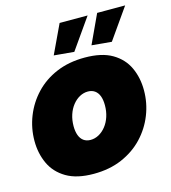

<svg xmlns="http://www.w3.org/2000/svg" viewBox="-110 -815 815 914"><g transform="rotate(-15 298.0 -358.0)"><path d="M240 10Q157 10 105.5 -20.5Q54 -51 30.5 -102Q7 -153 7 -214Q7 -277 30 -335Q53 -393 96 -438.5Q139 -484 200.5 -510Q262 -536 340 -536Q424 -536 475 -506Q526 -476 549.5 -425.5Q573 -375 573 -313Q573 -250 550 -192Q527 -134 484 -88.5Q441 -43 379.5 -16.5Q318 10 240 10ZM267 -150Q288 -150 307.5 -160.5Q327 -171 342.5 -190.5Q358 -210 366.5 -236Q375 -262 375 -292Q375 -319 368 -337.5Q361 -356 347 -366Q333 -376 313 -376Q292 -376 272.5 -365.5Q253 -355 237.5 -335.5Q222 -316 213.5 -290Q205 -264 205 -234Q205 -208 212 -189Q219 -170 233 -160Q247 -150 267 -150ZM300 -575 201 -584 268 -726H406ZM485 -575 387 -584 453 -726H591Z"/></g></svg>

Font: Raleway Thin Black
Style: Italic
Weight: 900
Italic angle: -12°
Version: Version 4.026